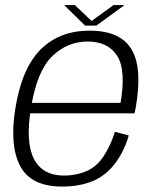

<svg xmlns="http://www.w3.org/2000/svg" viewBox="-20 -716 598 742"><path d="M220 5 227.5 -37.5Q144.5 -37.5 111.2 -101.8Q78 -166 99.5 -298Q122.5 -441 181.2 -498.2Q240 -555.5 318.5 -555.5Q398 -555.5 433.2 -499.5Q468.5 -443.5 444.5 -310L451.5 -318.5H94.5L87.5 -278H499.5Q502.5 -288.5 504.5 -300Q531.5 -453.5 488.2 -525.5Q445 -597.5 326 -597.5Q210 -597.5 137.2 -525Q64.5 -452.5 39.5 -298Q16 -154.5 57.8 -74.8Q99.5 5 220 5ZM227.5 -37.5 220 5Q287 5 337.8 -16Q388.5 -37 424.2 -83.8Q460 -130.5 477.5 -192.5L424 -206.5Q408.5 -156 381.5 -114Q354.5 -72 314.5 -54.8Q274.5 -37.5 227.5 -37.5ZM309 -617H352.5L461.5 -696.5H419L334 -635L269 -696.5H227.5Z"/></svg>

Font: Anybody UltraCondensed Thin Light
Style: Italic
Weight: 300
Italic angle: -10°
Version: Version 1.111